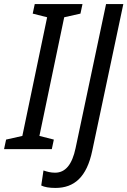

<svg xmlns="http://www.w3.org/2000/svg" viewBox="-55 -734 627 945"><path d="M-35 0H200L210 -47L139 -65L261 -649L341 -667L351 -714H116L106 -667L177 -649L55 -65L-25 -47ZM218 191C310 191 372 138 399 8L552 -714H467L317 -5C300 76 267 116 216 116C195 116 176 111 159 105L148 179C164 187 188 191 218 191Z"/></svg>

Font: Noto Sans Display SemiCondensed
Style: Italic
Weight: 400
Width: 4
Italic angle: -12°
Designer: Monotype Design Team
Foundry: Monotype Imaging Inc.
Version: Version 1.900